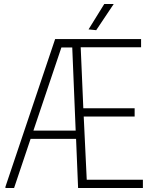

<svg xmlns="http://www.w3.org/2000/svg" viewBox="-20 -934 769 954"><path d="M420 -788 498 -914H545L458 -784ZM7 -6 254 -740H681V-699H381L394 -396H649V-355H396L411 -41H690V0H368L358 -244H132L50 0H7ZM146 -285H356L339 -698H285Z"/></svg>

Font: Encode Sans Compressed
Style: ExtraLight
Weight: 200
Designer: Pablo Impallari, Andres Torresi
Foundry: Pablo Impallari, Andres Torresi
Version: Version 1.000; ttfautohint (v1.00) -l 8 -r 50 -G 200 -x 14 -